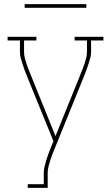

<svg xmlns="http://www.w3.org/2000/svg" viewBox="-20 -914 540 934"><path d="M115 0V-18H193V-74Q193 -88 196.5 -102.5Q200 -117 204 -131Q208 -145 213 -158.5Q218 -172 223 -186L224 -187Q225 -190 226 -192.5Q227 -195 228 -198L240 -227L111 -544Q105 -558 100 -572.5Q95 -587 90 -601.5Q85 -616 81 -631Q77 -646 77 -662V-717H17V-735H157V-717H97V-662Q97 -647 100.5 -633Q104 -619 108.5 -605Q113 -591 118.5 -577.5Q124 -564 129 -551L250 -252L371 -551Q376 -564 381.5 -577.5Q387 -591 391.5 -605Q396 -619 399.5 -633Q403 -647 403 -662V-717H343V-735H483V-717H423V-662Q423 -646 419 -631Q415 -616 410 -601.5Q405 -587 400 -572.5Q395 -558 389 -544L246 -191Q240 -177 234.5 -162.5Q229 -148 224.5 -133.5Q220 -119 216 -104Q212 -89 212 -74V0ZM100 -876V-894H400V-876Z"/></svg>

Font: Iosevka Curly Slab Thin
Style: Regular
Weight: 100
Monospace: yes
Designer: Belleve Invis
Foundry: Belleve Invis
Version: Version 22.1.2; ttfautohint (v1.8.4)